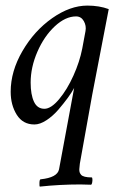

<svg xmlns="http://www.w3.org/2000/svg" viewBox="-20 -445 456 694"><path d="M309.6 222.7Q302.7 222.7 289.8 222.2Q276.9 221.7 270.5 221.7Q196.3 221.7 124 229.5Q122.1 228 122.6 215.6Q123 203.1 127 203.1Q187.5 196.8 193.4 167L248 -127Q239.3 -110.8 224.9 -91.1Q210.4 -71.3 190.7 -48.3Q170.9 -25.4 147.7 -10.3Q124.5 4.9 104.5 4.9Q62.5 4.9 40.5 -30.3Q18.6 -65.4 18.6 -113.3Q18.6 -187.5 61.3 -260.7Q104 -334 168.7 -379.4Q233.4 -424.8 295.9 -424.8Q338.4 -424.8 373 -412.1L313.5 -103.5L268.6 146.5Q266.6 162.1 266.6 167Q266.6 173.3 267.8 177.5Q269 181.6 272.9 186.5Q276.9 191.4 286.6 193.8Q296.4 196.3 311.5 196.3Q313.5 196.3 314 202.1Q314.5 208 313.2 214.6Q312 221.2 309.6 222.7ZM289.1 -333Q292.5 -351.6 283 -368.7Q273.4 -385.7 254.9 -385.7Q216.3 -385.7 177.7 -349.6Q139.2 -313.5 115 -257.6Q90.8 -201.7 90.8 -146.5Q90.8 -103 102.8 -77.4Q114.7 -51.8 140.6 -51.8Q164.6 -51.8 193.6 -86.4Q222.7 -121.1 245.4 -171.6Q268.1 -222.2 277.3 -269.5Z"/></svg>

Font: Crimson
Style: Italic
Weight: 400
Italic angle: -11°
Version: Version 0.8